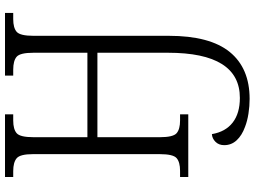

<svg xmlns="http://www.w3.org/2000/svg" viewBox="-142 -612 993 748"><g transform="rotate(-90 354.0 -237.5)"><path d="M343 239Q315 239 286 234.5Q257 230 234 221Q201 209 182 188.5Q163 168 163 140Q163 119 176 106Q189 93 206 92Q215 145 251 173Q287 201 347 201Q523 201 523 -79V-354H194V-111Q194 -59 209.5 -45.5Q225 -32 259 -32H283V0H39V-32H63Q97 -32 112.5 -45.5Q128 -59 128 -111V-605Q128 -655 112 -668.5Q96 -682 62 -682H39V-714H283V-682H259Q225 -682 209.5 -668.5Q194 -655 194 -603V-393H523V-603Q523 -655 507.5 -668.5Q492 -682 457 -682H434V-714H678V-682H654Q620 -682 604.5 -668.5Q589 -655 589 -603V-76Q589 84 526 161.5Q463 239 343 239Z"/></g></svg>

Font: Noto Serif SemiCondensed Light
Style: Regular
Weight: 300
Width: 4
Designer: Monotype Design Team
Foundry: Monotype Imaging Inc.
Version: Version 2.013